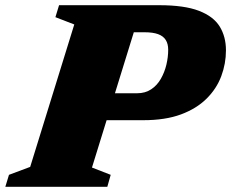

<svg xmlns="http://www.w3.org/2000/svg" viewBox="-52 -718 888 738"><path d="M474.5 -359.5Q506.5 -359.5 529.2 -374.8Q552 -390 566.2 -415Q580.5 -440 587.5 -469.2Q594.5 -498.5 594.5 -527Q594.5 -549.5 585 -564.5Q575.5 -579.5 555.5 -586.8Q535.5 -594 503.5 -594H359L362.5 -698H560Q656.5 -698 712.5 -676.5Q768.5 -655 792.5 -616Q816.5 -577 816.5 -524.5Q816.5 -473.5 798.5 -425.2Q780.5 -377 742 -338.8Q703.5 -300.5 643.5 -278.2Q583.5 -256 499 -256H222.5L276 -359.5ZM301.5 -74 373.5 -46 360.5 0H-31.5L-17.5 -46L64 -76.5L233.5 -624L161 -652L175 -698H494.5Z"/></svg>

Font: Newsreader 9pt ExtraBold
Style: Italic
Weight: 800
Italic angle: -17°
Designer: Hugues Gentile
Foundry: Production Type
Version: Version 1.003